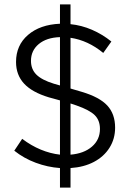

<svg xmlns="http://www.w3.org/2000/svg" viewBox="-20 -787 590 874"><path d="M253 67V-22Q197 -26 143 -46Q89 -66 45 -101L81 -155Q122 -124 165.5 -106Q209 -88 253 -83V-330L202 -344Q126 -367 89.5 -406.5Q53 -446 53 -505Q53 -581 107.5 -628Q162 -675 253 -679V-767H301V-677Q351 -672 398.5 -651.5Q446 -631 487 -598L450 -546Q381 -603 301 -615V-384L352 -369Q433 -345 468.5 -306.5Q504 -268 504 -206Q504 -155 478.5 -114.5Q453 -74 407.5 -50Q362 -26 301 -22V67ZM253 -398V-618Q192 -616 156.5 -586.5Q121 -557 121 -510Q121 -472 145.5 -447.5Q170 -423 225 -406ZM301 -83Q362 -88 398.5 -119.5Q435 -151 435 -200Q435 -239 411.5 -262.5Q388 -286 328 -307L301 -316Z"/></svg>

Font: Red Hat Text VF
Style: Regular
Weight: 300
Designer: Pentagram, MCKL
Foundry: Pentagram, MCKL
Version: Version 1.023